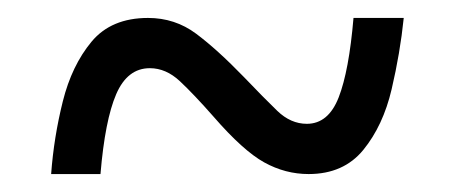

<svg xmlns="http://www.w3.org/2000/svg" viewBox="-20 -464 505 214"><path d="M37 -270Q40 -311 50 -351Q60 -391 82 -417.5Q104 -444 145 -444Q175 -444 198.5 -426.5Q222 -409 252 -378Q274 -355 289 -340.5Q304 -326 322 -326Q346 -326 357.5 -355.5Q369 -385 374 -444H430Q426 -405 416.5 -364.5Q407 -324 385 -297Q363 -270 324 -270Q298 -270 274.5 -283Q251 -296 218 -334Q196 -359 180.5 -373.5Q165 -388 147 -388Q122 -388 109.5 -359Q97 -330 92 -270Z"/></svg>

Font: Noto Serif Armenian Condensed
Style: Regular
Weight: 400
Width: 3
Designer: Monotype Design Team
Foundry: Monotype Imaging Inc.
Version: Version 2.008; ttfautohint (v1.8.4.7-5d5b)